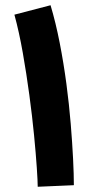

<svg xmlns="http://www.w3.org/2000/svg" viewBox="-20 -708 357 733"><path d="M262 -1 124 5Q124 -15 120.5 -67.5Q117 -120 110 -192Q103 -264 92 -345.5Q81 -427 67 -506.5Q53 -586 35 -652L173 -688Q193 -621 208 -544Q223 -467 233.5 -388Q244 -309 250 -235.5Q256 -162 259 -101.5Q262 -41 262 -1Z"/></svg>

Font: Noto Sans Thaana
Style: Bold
Weight: 700
Designer: David Williams
Foundry: Google Inc.
Version: Version 3.001; ttfautohint (v1.8.4.7-5d5b)